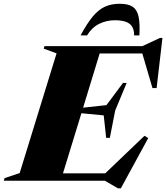

<svg xmlns="http://www.w3.org/2000/svg" viewBox="-76 -960 882 1020"><path d="M550.5 40.5 481 0H-55.5L-52 -13.5L28.5 -40.5L224.5 -676.5L156.5 -701.5L160 -715H680.5L774 -758.5H787L756 -492H734L680 -676H453.5L365.5 -388L489.5 -401.5L577.5 -519.5H597L536 -373L507.5 -227.5H488L475 -347L356.5 -358.5L258.5 -39H483L691.5 -238.5L711.5 -226.5L566 40.5ZM536 -852.5Q489 -852.5 450.2 -833Q411.5 -813.5 386.5 -772H352Q386.5 -836 417 -872.5Q447.5 -909 481.5 -924.5Q515.5 -940 560 -940Q604.5 -940 628.2 -924.5Q652 -909 660 -872.5Q668 -836 664.5 -772H636.5Q637 -814.5 612.2 -833.5Q587.5 -852.5 536 -852.5Z"/></svg>

Font: Newsreader Display ExtraBold
Style: Italic
Weight: 800
Italic angle: -17°
Designer: Hugues Gentile
Foundry: Production Type
Version: Version 1.001